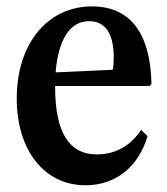

<svg xmlns="http://www.w3.org/2000/svg" viewBox="-20 -554 508 585"><path d="M240.5 10.5C331.5 10.5 401.5 -44.5 429.5 -139L410 -158.5C378.5 -110 331.5 -83.5 275 -83.5C190 -83.5 148 -151.5 148 -289V-292H435.5L441.5 -298C438.5 -453 376.5 -534.5 260.5 -534.5C124.5 -534.5 31 -420.5 31 -254C31 -96.5 114.5 10.5 240.5 10.5ZM251.5 -489.5C300.5 -489.5 326.5 -452 326.5 -379.5C326.5 -363 325.5 -348.5 323.5 -341.5L149.5 -333.5C157.5 -433.5 193 -489.5 251.5 -489.5Z"/></svg>

Font: Libre Caslon Condensed SemiBold
Style: Regular
Weight: 600
Designer: Pablo Impallari, Rodrigo Fuenzalida, Katja Schimmel, Ertekin Erdin
Foundry: Pablo Impallari, Rodrigo Fuenzalida
Version: Version 2.000;gftools[0.9.33]